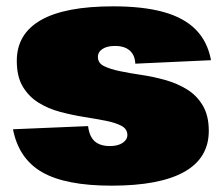

<svg xmlns="http://www.w3.org/2000/svg" viewBox="-20 -573 707 606"><path d="M332 13Q187 13 113 -29.5Q39 -72 21 -165L258 -175Q262 -142 279 -127Q296 -112 327 -112Q352 -112 367 -122Q382 -132 382 -147Q382 -166 363 -176Q344 -186 313 -192Q282 -198 244.5 -204Q207 -210 169.5 -220Q132 -230 101.5 -249Q71 -268 52 -299.5Q33 -331 33 -381Q33 -466 109 -509.5Q185 -553 337 -553Q432 -553 496.5 -535Q561 -517 598 -479.5Q635 -442 646 -383L407 -372Q406 -399 389.5 -413.5Q373 -428 343 -428Q318 -428 303.5 -418.5Q289 -409 289 -393Q289 -374 308 -364.5Q327 -355 358 -348.5Q389 -342 426.5 -336.5Q464 -331 501.5 -320.5Q539 -310 570 -291Q601 -272 620 -240Q639 -208 639 -160Q639 -74 561.5 -30.5Q484 13 332 13Z"/></svg>

Font: Pathway Extreme SemiCondensed Black
Style: Regular
Weight: 900
Width: 4
Version: Version 1.001;gftools[0.9.26]